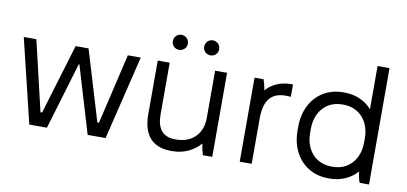

<svg xmlns="http://www.w3.org/2000/svg" viewBox="-69 -941 2480 1170"><g transform="rotate(10 1171.5 -356.0)"><path d="M156 0H265L389 -414H393L517 0H628L754 -520H674L572 -85H562L431 -520H351L220 -86H210L108 -520H30Z M1169 -607C1195 -607 1216 -627 1216 -653C1216 -679 1195 -700 1169 -700C1143 -700 1123 -679 1123 -653C1123 -627 1143 -607 1169 -607ZM975 -607C1001 -607 1022 -627 1022 -653C1022 -679 1001 -700 975 -700C949 -700 929 -679 929 -653C929 -627 949 -607 975 -607ZM1034 8H1041C1112 8 1173 -21 1215 -70C1217 -47 1224 -18 1230 0H1288V-520H1214V-227C1214 -127 1148 -66 1054 -66H1046C967 -66 933 -115 933 -200V-520H859V-187C859 -61 917 8 1034 8Z M1458 0H1532V-279C1532 -392 1574 -445 1665 -445C1675 -445 1689 -444 1696 -443V-520H1684C1620 -520 1567 -496 1530 -454C1527 -477 1520 -502 1514 -520H1458Z M2005 6H2014C2084 6 2144 -21 2185 -68C2187 -45 2193 -17 2200 0H2258V-720H2184V-453C2143 -499 2084 -526 2014 -526H2005C1868 -526 1772 -421 1772 -273V-247C1772 -99 1868 6 2005 6ZM2013 -68C1916 -68 1850 -141 1850 -247V-273C1850 -379 1916 -452 2013 -452H2021C2118 -452 2184 -379 2184 -273V-247C2184 -142 2119 -68 2021 -68Z"/></g></svg>

Font: Fixel Text Regular
Style: Regular
Weight: 400
Width: 4
Designer: AlfaBravo + MacPaw
Foundry: Kyrylo Tkachov, Marchela Mozhyna, Serhii Makarenko, Maria Weinstein, Zakhar Kryvoshyya
Version: Version 1.211